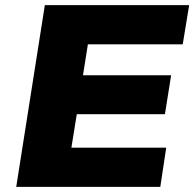

<svg xmlns="http://www.w3.org/2000/svg" viewBox="-20 -725 754 745"><path d="M43 0 154 -705H714L689 -553H321L302 -433H644L620 -282H278L257 -152H625L602 0Z"/></svg>

Font: Nunito Sans 10pt SemiExpanded Black
Style: Italic
Weight: 900
Width: 6
Italic angle: -9°
Designer: Vernon Adams
Foundry: Vernon Adams
Version: Version 3.101;gftools[0.9.27]